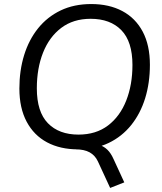

<svg xmlns="http://www.w3.org/2000/svg" viewBox="-20 -734 807 955"><path d="M527.9 200.8 466.9 68.8Q452.9 38.7 425.9 23.8Q398.9 8.9 356.4 8.9L428.1 -20Q456 -19.5 477 -12.2Q497.9 -5 514.9 11.5Q531.9 28.1 545 57.7L598.2 173.1ZM368.3 8.9Q279.6 8.9 214.1 -26Q148.6 -60.9 112.5 -128.8Q76.4 -196.8 76.4 -293.7Q76.4 -383.2 100 -459.7Q123.7 -536.2 169.5 -593.3Q215.4 -650.3 281.8 -682.1Q348.2 -713.9 433.7 -713.9Q522.9 -713.9 588.4 -679Q653.9 -644.1 689.8 -576.7Q725.6 -509.2 725.6 -411.8Q725.6 -321.8 702 -245.3Q678.3 -168.8 632.4 -111.7Q586.6 -54.7 520.4 -22.9Q454.3 8.9 368.3 8.9ZM370.3 -64.5Q457.5 -64.5 517.2 -109.8Q576.8 -155.1 607.8 -233.7Q638.8 -312.2 638.8 -410.8Q638.8 -527.2 583.6 -583.9Q528.5 -640.5 430.7 -640.5Q344.5 -640.5 284.8 -595.4Q225.1 -550.3 194.2 -472.3Q163.2 -394.2 163.2 -294.6Q163.2 -177.8 218.3 -121.1Q273.5 -64.5 370.3 -64.5Z"/></svg>

Font: Nunito Sans 12pt ExtraLight
Style: Italic
Weight: 200
Italic angle: -9°
Designer: Vernon Adams
Foundry: Vernon Adams
Version: Version 3.101;gftools[0.9.27]